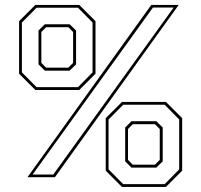

<svg xmlns="http://www.w3.org/2000/svg" viewBox="-20 -720 818 780"><path d="M91.5 0 594.5 -700H706L203 0ZM112.5 -11H196.5L685.5 -689.5H601.5ZM123.5 -354.5 57.5 -420.5V-634L123.5 -700H302L368 -634V-420.5L302 -354.5ZM128.5 -366H297L356 -426V-628.5L297 -688.5H128.5L69 -628.5V-426ZM162 -433 136.5 -458.5V-596L162 -621.5H263L289 -596V-458.5L263 -433ZM167.5 -445H257.5L277 -464.5V-590L257.5 -609.5H167.5L148 -590V-464.5ZM475.5 39.5 409.5 -26.5V-240L475.5 -306H654L720 -240V-26.5L654 39.5ZM480.5 28H649L708 -32V-234.5L649 -294.5H480.5L421 -234.5V-32ZM514 -39 488.5 -64.5V-202L514 -227.5H615L641 -202V-64.5L615 -39ZM519.5 -51H609.5L629 -70.5V-196L609.5 -215.5H519.5L500 -196V-70.5Z"/></svg>

Font: Tourney Thin
Style: Regular
Weight: 100
Designer: Tyler Finck
Foundry: Etcetera Type Co
Version: Version 1.015